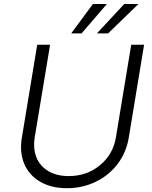

<svg xmlns="http://www.w3.org/2000/svg" viewBox="-20 -958 784 990"><path d="M656.6 -727.3H723L643.5 -245.7Q631 -171.9 587 -113.3Q543 -54.7 474.3 -21.1Q405.5 12.4 324.9 12.4Q244.3 12.4 187 -21.1Q129.6 -54.7 104.9 -113.5Q80.3 -172.2 92.3 -245.7L171.9 -727.3H238.3L159.1 -250.4Q149.9 -192.8 167.6 -147.4Q185.4 -101.9 228.7 -76Q272 -50.1 334.2 -50.1Q428.3 -50.1 495.9 -106.4Q563.6 -162.6 577.8 -250.4ZM479.8 -785.9 620.7 -937.5H693.9L537.6 -785.9ZM347.3 -785.9 459.2 -937.5H531.2L400.6 -785.9Z"/></svg>

Font: Karasuma Gothic
Style: Light Italic
Weight: 300
Italic angle: 9.39998°
Designer: Rasmus Andersson / Ryoko Nishizuka
Foundry: rsms
Version: Version 1.00